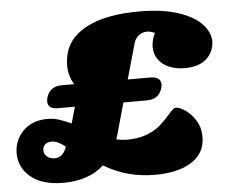

<svg xmlns="http://www.w3.org/2000/svg" viewBox="-52 -724 936 785"><g transform="rotate(-5 415.5 -331.5)"><path d="M834 -519Q834 -512 832 -500Q823 -462 793 -441Q763 -420 713 -420Q657 -420 623 -447Q589 -474 589 -518Q589 -543 603 -574Q585 -582 572 -582Q551 -582 536 -569.5Q521 -557 516 -536L476 -394H570Q591 -394 601.5 -385.5Q612 -377 612 -362Q612 -358 610 -348Q596 -302 547 -302H450L414 -173L408 -154Q433 -149 451 -149Q499 -149 533.5 -162.5Q568 -176 588 -193.5Q608 -211 630 -236Q642 -250 649 -256Q656 -262 662 -262Q677 -262 700.5 -246Q724 -230 742 -201Q760 -172 760 -135Q760 -117 756 -101Q744 -52 691.5 -24Q639 4 553 4Q438 4 344 -53Q282 4 178 4Q90 4 43.5 -35.5Q-3 -75 -3 -133Q-3 -150 1 -165Q12 -208 47 -235Q82 -262 135 -262Q159 -262 179.5 -255.5Q200 -249 232 -235L251 -302H181Q140 -302 140 -333Q140 -338 142 -348Q148 -370 164 -382Q180 -394 205 -394H256Q234 -430 234 -474Q234 -498 242 -527Q262 -593 339.5 -630Q417 -667 547 -667Q643 -667 708 -645Q773 -623 803.5 -589Q834 -555 834 -519ZM200 -143Q182 -156 170 -162Q158 -168 143 -168Q126 -168 116.5 -159Q107 -150 107 -135Q107 -120 119.5 -109.5Q132 -99 149 -99Q186 -99 200 -143Z"/></g></svg>

Font: Shrikhand
Style: Regular
Weight: 400
Italic angle: -14°
Version: Version 1.000;PS 1.000;hotconv 1.0.88;makeotf.lib2.5.647800